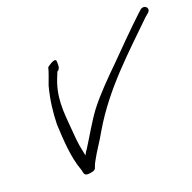

<svg xmlns="http://www.w3.org/2000/svg" viewBox="-91 -658 776 777"><g transform="rotate(-15 296.5 -269.5)"><path d="M123 -359C113 -300 112 -250 115 -200C124 -131 135 -55 162 2C169 16 164 34 195 26C226 18 213 13 227 -16C244 -56 263 -85 283 -130C358 -287 475 -410 574 -526L587 -539C605 -557 580 -578 562 -560L550 -547C505 -497 452 -433 403 -374C362 -326 315 -270 282 -218C255 -174 228 -114 205 -70C200 -63 197 -55 194 -48L181 -93C177 -110 173 -129 170 -149C160 -214 141 -281 159 -360C162 -373 166 -386 170 -398L172 -405C186 -414 182 -430 181 -443C180 -467 148 -438 141 -432C138 -410 129 -383 123 -359Z"/></g></svg>

Font: Stray Cat
Style: ExtObl
Weight: 400
Version: Version 1.0